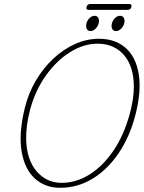

<svg xmlns="http://www.w3.org/2000/svg" viewBox="-20 -900 701 936"><path d="M462.5 -711Q542.5 -711 592.8 -666.2Q643 -621.5 656.5 -538Q670 -454.5 639.5 -337.5Q612.5 -233.5 558.8 -153.8Q505 -74 431.8 -29.2Q358.5 15.5 273 15.5Q200 15.5 150.2 -29.5Q100.5 -74.5 85.5 -161Q70.5 -247.5 100.5 -372Q118 -444.5 154.2 -506.2Q190.5 -568 239.8 -614Q289 -660 346 -685.5Q403 -711 462.5 -711ZM280.5 -8.5Q350 -8.5 415 -48.5Q480 -88.5 531.8 -163.8Q583.5 -239 612.5 -344.5Q632.5 -417 632.5 -478.5Q632 -577 584 -632Q536 -687 456 -687Q387 -687 320.8 -645.2Q254.5 -603.5 203 -530.8Q151.5 -458 126.5 -364.5Q116 -325 111.5 -289.2Q107 -253.5 107.5 -222Q110 -120.5 158.8 -64.5Q207.5 -8.5 280.5 -8.5ZM421 -748.5Q408 -748.5 402.8 -759.8Q397.5 -771 401.5 -786Q405.5 -801 416.8 -812Q428 -823 441 -823Q454 -823 459.5 -812Q465 -801 461 -786Q457 -771 445.5 -759.8Q434 -748.5 421 -748.5ZM545.5 -748.5Q532 -748.5 526.8 -759.8Q521.5 -771 525.5 -786Q529.5 -801 540.8 -812Q552 -823 565.5 -823Q578.5 -823 584 -812Q589.5 -801 585.5 -786Q581.5 -771 570 -759.8Q558.5 -748.5 545.5 -748.5ZM402 -866Q406 -880.5 420 -880.5H610Q624.5 -880.5 620.5 -866Q616.5 -852 602.5 -852H412.5Q398 -852 402 -866Z"/></svg>

Font: Fraunces 144pt S100 Thin
Style: Italic
Weight: 100
Italic angle: -16°
Version: Version 1.000; ttfautohint (v1.8.3)